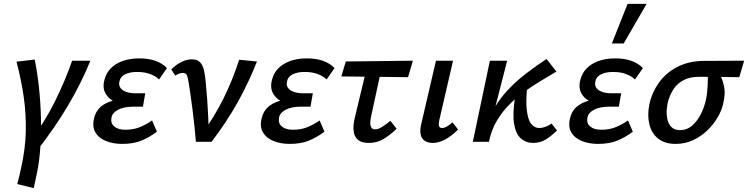

<svg xmlns="http://www.w3.org/2000/svg" viewBox="-20 -731 3857 990"><path d="M172 44 130 6Q209 -99 262 -205.5Q315 -312 352 -418H446Q399 -302 330.5 -186.5Q262 -71 172 44ZM154 239 69 218Q75 196 80 175Q85 154 89 134Q111 36 113 -53Q115 -142 102.5 -230Q90 -318 65 -413L159 -424Q172 -361 180.5 -283.5Q189 -206 191 -126Q193 -46 188 28Q183 102 171 159Q166 183 162 202Q158 221 154 239Z M610 11Q563 11 526 -4Q489 -19 471.5 -49Q454 -79 466 -124Q479 -178 534.5 -202Q590 -226 669 -226L665 -186Q617 -186 579.5 -202Q542 -218 524.5 -248.5Q507 -279 519 -321Q527 -354 551 -378.5Q575 -403 612.5 -416.5Q650 -430 699 -430Q745 -430 781 -417.5Q817 -405 841 -380L800 -321Q785 -337 756 -348.5Q727 -360 687 -360Q650 -360 625.5 -348Q601 -336 596 -312Q591 -292 601 -278Q611 -264 631.5 -257Q652 -250 680 -250H729L717 -181H669Q619 -181 589.5 -165.5Q560 -150 555 -126Q549 -96 569 -79Q589 -62 626 -62Q669 -62 702.5 -76Q736 -90 764 -110L789 -52Q749 -22 708 -5.5Q667 11 610 11Z M990 0Q987 -38 982.5 -81.5Q978 -125 972.5 -167Q967 -209 962 -245Q957 -281 953 -304Q948 -334 943 -344.5Q938 -355 922 -355Q912 -355 902 -351Q892 -347 884 -341L863 -373Q888 -398 915.5 -411.5Q943 -425 969 -425Q997 -425 1011 -410.5Q1025 -396 1031 -371.5Q1037 -347 1040 -315Q1045 -266 1048.5 -217.5Q1052 -169 1054 -120Q1056 -71 1056 -23L1014 -30Q1085 -127 1133.5 -225.5Q1182 -324 1213 -423L1305 -414Q1264 -309 1206.5 -205.5Q1149 -102 1071 0Z M1474 11Q1427 11 1390 -4Q1353 -19 1335.5 -49Q1318 -79 1330 -124Q1343 -178 1398.5 -202Q1454 -226 1533 -226L1529 -186Q1481 -186 1443.5 -202Q1406 -218 1388.5 -248.5Q1371 -279 1383 -321Q1391 -354 1415 -378.5Q1439 -403 1476.5 -416.5Q1514 -430 1563 -430Q1609 -430 1645 -417.5Q1681 -405 1705 -380L1664 -321Q1649 -337 1620 -348.5Q1591 -360 1551 -360Q1514 -360 1489.5 -348Q1465 -336 1460 -312Q1455 -292 1465 -278Q1475 -264 1495.5 -257Q1516 -250 1544 -250H1593L1581 -181H1533Q1483 -181 1453.5 -165.5Q1424 -150 1419 -126Q1413 -96 1433 -79Q1453 -62 1490 -62Q1533 -62 1566.5 -76Q1600 -90 1628 -110L1653 -52Q1613 -22 1572 -5.5Q1531 11 1474 11Z M1882 6Q1845 6 1827 -9Q1809 -24 1805 -46Q1801 -68 1803.5 -90Q1806 -112 1810 -126L1878 -410H1954L1894 -133Q1891 -120 1889.5 -103.5Q1888 -87 1893.5 -75.5Q1899 -64 1914 -64Q1930 -64 1950 -76.5Q1970 -89 1993 -108L2025 -67Q1992 -35 1958 -14.5Q1924 6 1882 6ZM1740 -337 1763 -414 2109 -418 2084 -333Z M2211 6Q2189 6 2172.5 -3.5Q2156 -13 2150 -33.5Q2144 -54 2151 -87L2228 -418H2316L2245 -111Q2241 -93 2243.5 -82Q2246 -71 2260 -71Q2271 -71 2283 -78Q2295 -85 2313 -100L2342 -63Q2308 -29 2275 -11.5Q2242 6 2211 6Z M2469 0Q2482 -85 2515 -148.5Q2548 -212 2593.5 -261.5Q2639 -311 2691.5 -351Q2744 -391 2798 -427L2849 -362Q2814 -341 2773 -316.5Q2732 -292 2690 -262.5Q2648 -233 2609.5 -195Q2571 -157 2542.5 -109.5Q2514 -62 2501 0ZM2418 0 2506 -418H2595L2488 0ZM2728 6Q2693 6 2666.5 -16.5Q2640 -39 2631 -91Q2622 -143 2636 -232L2700 -300Q2690 -211 2696.5 -161Q2703 -111 2720 -91Q2737 -71 2760 -71Q2770 -71 2782 -74Q2794 -77 2805 -82.5Q2816 -88 2824 -94L2852 -58Q2822 -29 2793.5 -11.5Q2765 6 2728 6Z M3064 11Q3017 11 2980 -4Q2943 -19 2925.5 -49Q2908 -79 2920 -124Q2933 -178 2988.5 -202Q3044 -226 3123 -226L3119 -186Q3071 -186 3033.5 -202Q2996 -218 2978.5 -248.5Q2961 -279 2973 -321Q2981 -354 3005 -378.5Q3029 -403 3066.5 -416.5Q3104 -430 3153 -430Q3199 -430 3235 -417.5Q3271 -405 3295 -380L3254 -321Q3239 -337 3210 -348.5Q3181 -360 3141 -360Q3104 -360 3079.5 -348Q3055 -336 3050 -312Q3045 -292 3055 -278Q3065 -264 3085.5 -257Q3106 -250 3134 -250H3183L3171 -181H3123Q3073 -181 3043.5 -165.5Q3014 -150 3009 -126Q3003 -96 3023 -79Q3043 -62 3080 -62Q3123 -62 3156.5 -76Q3190 -90 3218 -110L3243 -52Q3203 -22 3162 -5.5Q3121 11 3064 11ZM3135 -507 3216 -711H3314L3196 -507Z M3464 11Q3408 11 3374 -16Q3340 -43 3328.5 -89Q3317 -135 3328 -192Q3341 -253 3377 -304Q3413 -355 3471.5 -385.5Q3530 -416 3607 -417L3817 -418L3792 -333Q3733 -334 3683.5 -334.5Q3634 -335 3586 -335Q3538 -335 3505 -318Q3472 -301 3452 -270Q3432 -239 3422 -198Q3411 -137 3427 -98.5Q3443 -60 3487 -60Q3522 -60 3549 -83.5Q3576 -107 3594.5 -144Q3613 -181 3621 -222Q3624 -234 3626 -253.5Q3628 -273 3629 -294.5Q3630 -316 3630 -334.5Q3630 -353 3628 -361L3683 -373Q3690 -353 3700 -329.5Q3710 -306 3715 -276Q3720 -246 3710 -202Q3703 -165 3681 -127Q3659 -89 3626.5 -58Q3594 -27 3553 -8Q3512 11 3464 11Z"/></svg>

Font: Ysabeau Office SemiBold
Style: Italic
Weight: 600
Italic angle: -12°
Designer: Christian Thalmann (Catharsis Fonts)
Version: Version 2.001;gftools[0.9.30]; featfreeze: tnum,lnum,ss02